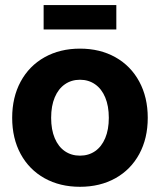

<svg xmlns="http://www.w3.org/2000/svg" viewBox="-20 -717 624 749"><path d="M27.5 -257.4Q27.5 -337.5 60.6 -398.7Q93.8 -460 153.9 -493.7Q214.1 -527.3 292 -527.3Q370.2 -527.3 430.2 -493.7Q490.2 -460 523.3 -398.7Q556.4 -337.5 556.4 -257.4Q556.4 -177.2 523.3 -116.2Q490.2 -55.2 430.2 -21.7Q370.2 11.7 292 11.7Q213.8 11.7 153.8 -21.7Q93.8 -55.2 60.6 -116.2Q27.5 -177.2 27.5 -257.4ZM404.5 -257.4Q404.5 -303.4 390.5 -336.9Q376.5 -370.4 351 -388.1Q325.5 -405.9 292 -405.9Q258.5 -405.9 233 -388.1Q207.5 -370.4 193.5 -337Q179.5 -303.6 179.5 -257.4Q179.5 -211.4 193.5 -178.1Q207.5 -144.8 232.9 -127.3Q258.3 -109.8 292 -109.8Q325.7 -109.8 351.1 -127.4Q376.5 -145 390.5 -178.3Q404.5 -211.6 404.5 -257.4ZM433.8 -602H150.2V-697.3H433.8Z"/></svg>

Font: Intratopia Thin
Style: Regular
Weight: 100
Designer: Rasmus Andersson
Foundry: rsms
Version: Version 3.000;Glyphs 3.2.3 (3260)